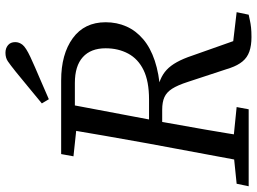

<svg xmlns="http://www.w3.org/2000/svg" viewBox="-136 -772 919 686"><g transform="rotate(-90 323.0 -429.5)"><path d="M0 0 9 -43 136 -56H155L283 -43L275 0ZM86 0 153 -360Q167 -437 180.5 -515Q194 -593 207 -670H298L230 -310Q216 -233 202.5 -155Q189 -77 177 0ZM107 -626 115 -670H254L244 -613H229ZM533 10Q503 10 481.5 2.5Q460 -5 446 -22Q432 -39 423 -65L373 -217Q361 -254 348.5 -273.5Q336 -293 318.5 -301Q301 -309 273 -309H189L195 -356H310Q375 -356 415 -375.5Q455 -395 474 -430.5Q493 -466 493 -511Q493 -564 461.5 -592.5Q430 -621 369 -621H250L257 -670H378Q472 -670 529 -628.5Q586 -587 586 -511Q586 -471 571 -437Q556 -403 525.5 -377Q495 -351 448.5 -335.5Q402 -320 341 -316L333 -328Q360 -324 380.5 -315.5Q401 -307 416 -293Q431 -279 443.5 -256.5Q456 -234 467 -201L526 -34L452 -63L622 -43L613 0Q603 2 592 4.5Q581 7 567 8.5Q553 10 533 10ZM296 -739Q325 -763 353 -786Q381 -809 409 -832Q434 -852 446.5 -860.5Q459 -869 477 -869Q493 -869 504 -860Q515 -851 515 -834Q515 -820 505.5 -808Q496 -796 462 -780Q425 -763 387 -747Q349 -731 311 -714Z"/></g></svg>

Font: Source Serif 4 18pt
Style: Italic
Weight: 400
Italic angle: -12°
Designer: Frank Grießhammer
Foundry: Adobe Systems Incorporated
Version: Version 4.004;hotconv 1.0.116;makeotfexe 2.5.65601